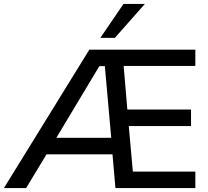

<svg xmlns="http://www.w3.org/2000/svg" viewBox="-30 -958 1061 978"><path d="M-10 0 425 -705H965V-622H575L598 -644L621 -372L604 -400H943V-316H609L625 -326L649 -58L635 -84H965V0H558L541 -195L568 -172H191L224 -200L103 0ZM476 -621 242 -231 233 -256H548L539 -229L504 -621ZM481 -765 599 -938H708L555 -765Z"/></svg>

Font: Mulish ExtraLight SemiBold
Style: Regular
Weight: 600
Version: Version 3.603